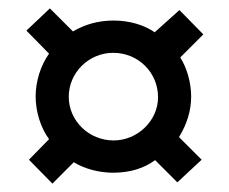

<svg xmlns="http://www.w3.org/2000/svg" viewBox="-20 -571 547 458"><path d="M461 -190 407 -244C426 -275 436 -307 436 -341C436 -373 426 -409 410 -434L465 -489L408 -547L349 -494C323 -512 288 -522 251 -522C215 -522 183 -513 154 -496L99 -551L43 -498L97 -443C77 -415 65 -377 65 -341C65 -305 77 -266 97 -239L49 -190L105 -133L156 -184C182 -168 217 -159 250 -159C289 -159 323 -169 350 -189L403 -136ZM250 -445C310 -445 357 -398 357 -339C357 -283 308 -236 251 -236C192 -236 144 -283 144 -340C144 -398 192 -445 250 -445Z"/></svg>

Font: PleaseOptimize
Style: Demi-Bold
Weight: 600
Version: Version 001.000